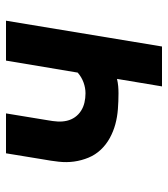

<svg xmlns="http://www.w3.org/2000/svg" viewBox="20 -580 560 640"><g transform="rotate(-90 300.0 -260.0)"><path d="M332 0 357 -150Q344 -147 332.5 -146Q321 -145 309 -145Q283 -145 256.5 -147Q230 -149 206 -155.5Q182 -162 160 -174Q138 -186 121 -204Q104 -222 94.5 -245Q85 -268 81.5 -293Q78 -318 81 -344.5Q84 -371 89 -398L109 -520H242L219 -380Q216 -364 215 -348Q214 -332 217.5 -317Q221 -302 229.5 -290Q238 -278 250.5 -270Q263 -262 278 -258.5Q293 -255 309 -255Q327 -255 345 -261.5Q363 -268 378 -281L418 -520H551L465 0Z"/></g></svg>

Font: Iosevka XBd Ex Obl
Style: Regular
Weight: 800
Width: 7
Italic angle: -9°
Monospace: yes
Designer: Belleve Invis
Foundry: Belleve Invis
Version: Version 32.5.0; ttfautohint (v1.8.4)